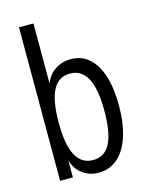

<svg xmlns="http://www.w3.org/2000/svg" viewBox="-111 -790 671 870"><g transform="rotate(-15 224.0 -355.0)"><path d="M243 10Q197 10 162 -19Q127 -48 119 -104L124 -111V0H64V-720H132V-407L125 -415Q137 -467 172 -493.5Q207 -520 253 -520Q303 -520 338 -489Q373 -458 391.5 -400Q410 -342 410 -261Q410 -177 390 -116Q370 -55 332.5 -22.5Q295 10 243 10ZM234 -52Q288 -52 314 -102Q340 -152 340 -255Q340 -358 313 -408Q286 -458 232 -458Q178 -458 152 -408Q126 -358 126 -255Q126 -152 153 -102Q180 -52 234 -52Z"/></g></svg>

Font: Instrument Sans Condensed
Style: Regular
Weight: 400
Width: 3
Designer: Rodrigo Fuenzalida
Foundry: fragTYPE
Version: Version 1.000;gftools[0.9.28]